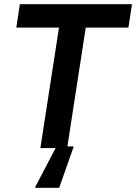

<svg xmlns="http://www.w3.org/2000/svg" viewBox="-20 -708 651 918"><path d="M58 0ZM173 0 262 -576H58L75 -688H611L594 -576H390L301 0ZM158 0ZM148 190 149 185 250 -8H332L331 -3L263 190Z"/></svg>

Font: Azeri Sans SemiBold
Style: Italic
Weight: 600
Designer: Hector Gatti & Omnibus-Type (original fonts) / Cristiano Sobral (main changes and remastering)
Foundry: Omnibus-Type
Version: Version 0.07;August 21, 2020;FontCreator 13.0.0.2681 64-bit;